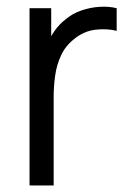

<svg xmlns="http://www.w3.org/2000/svg" viewBox="-20 -565 400 585"><path d="M70 0V-540H136V-410L123 -427Q132 -451 146.5 -471.2Q161 -491.5 178 -504.5Q199 -523 227 -532.8Q255 -542.5 283.5 -544.2Q312 -546 335.5 -540V-471Q306 -478.5 271 -474.5Q236 -470.5 206.5 -446.5Q179.5 -425.5 166 -396.2Q152.5 -367 148 -334.2Q143.5 -301.5 143.5 -269.5V0Z"/></svg>

Font: Manrope ExtraLight
Style: Regular
Weight: 400
Version: Version 4.504